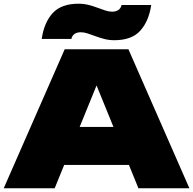

<svg xmlns="http://www.w3.org/2000/svg" viewBox="-23 -1016 1042 1036"><path d="M238 -126V-331H749V-126ZM670 -750 999 0H724L465 -636H531L272 0H-3L326 -750ZM202 -806Q215 -895 261.5 -945.5Q308 -996 401 -996Q429 -996 454.5 -989.5Q480 -983 502.5 -974.5Q525 -966 545 -959.5Q565 -953 582 -953Q602 -953 615.5 -962Q629 -971 633 -989H793Q780 -901 733.5 -850Q687 -799 594 -799Q566 -799 540.5 -805.5Q515 -812 492.5 -820.5Q470 -829 450 -835.5Q430 -842 413 -842Q393 -842 379.5 -833Q366 -824 362 -806Z"/></svg>

Font: Unbounded Black
Style: Regular
Weight: 900
Designer: Luke Prowse, Jean-Baptiste Morizot, Fátima Lázaro, Florian Runge
Foundry: NaN
Version: Version 1.701;gftools[0.9.28.dev5+ged2979d]